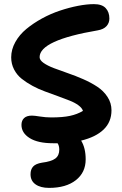

<svg xmlns="http://www.w3.org/2000/svg" viewBox="-20 -706 593 930"><path d="M236.8 -12.2Q163.6 -12.2 123.8 -37.1Q84 -62 84 -101.1Q84 -122.1 96.7 -134Q109.4 -146 134.8 -146Q146.5 -146 173.8 -141.6Q201.2 -137.2 228 -137.2Q284.2 -137.2 319.1 -144.8Q354 -152.3 381.8 -168.9Q377.4 -183.1 359.9 -196Q342.3 -209 317.1 -218.8Q292 -228.5 261 -240Q230 -251.5 198.7 -262.7Q167.5 -273.9 137.7 -290Q107.9 -306.2 85 -324.5Q62 -342.8 48.1 -369.6Q34.2 -396.5 34.2 -428.2Q34.2 -466.3 54.2 -502.2Q74.2 -538.1 107.7 -565.7Q141.1 -593.3 183.3 -616.5Q225.6 -639.6 270.3 -654.5Q314.9 -669.4 357.7 -677.7Q400.4 -686 435.1 -686Q474.1 -686 491.9 -666.7Q509.8 -647.5 509.8 -616.2Q509.8 -594.7 495.8 -579.3Q481.9 -564 454.1 -559.1Q171.9 -511.2 171.9 -429.2Q171.9 -414.6 191.2 -401.1Q210.4 -387.7 241 -376Q271.5 -364.3 308.6 -351.6Q345.7 -338.9 383.1 -322.5Q420.4 -306.2 450.9 -286.1Q481.4 -266.1 500.7 -236.6Q520 -207 520 -171.9Q520 -115.2 481.9 -78.6Q443.8 -42 373 -24.9Q395 10.7 395 65.9Q395 129.4 347.4 166.7Q299.8 204.1 217.8 204.1Q176.3 204.1 152.1 187Q127.9 169.9 127.9 138.2Q127.9 114.3 140.6 100.6Q153.3 86.9 183.1 82Q229 76.2 248 61.8Q267.1 47.4 267.1 19Q267.1 -0.5 258.8 -12.2Z"/></svg>

Font: Shantell Sans Irregular
Style: Regular
Weight: 600
Designer: Stephen Nixon, Anya Danilova, Shantell Martin
Foundry: Arrow Type
Version: Version 1.006;[9816181b4]